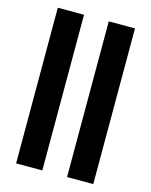

<svg xmlns="http://www.w3.org/2000/svg" viewBox="-123 -910 779 990"><g transform="rotate(15 266.5 -415.5)"><path d="M60.5 0V-831H200.5V0ZM332.5 0V-831H472.5V0Z"/></g></svg>

Font: Merriweather 24pt
Style: Bold
Weight: 700
Designer: Eben Sorkin
Foundry: Eben Sorkin
Version: Version 2.100